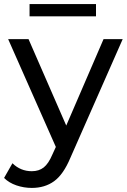

<svg xmlns="http://www.w3.org/2000/svg" viewBox="-42 -722 622 942"><path d="M560 -530 303 53Q269 134 223.5 167Q178 200 114 200Q75 200 38.5 187.5Q2 175 -22 151L19 79Q59 118 114 118Q149 118 172.5 99.5Q196 81 215 36L232 -1L-2 -530H98L283 -106L466 -530ZM103 -702H429V-642H103Z"/></svg>

Font: CMG Sans Medium
Style: Regular
Weight: 500
Designer: Julieta Ulanovsky
Foundry: Julieta Ulanovsky
Version: Version 7.200